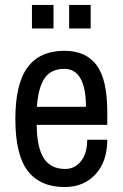

<svg xmlns="http://www.w3.org/2000/svg" viewBox="-20 -743 496 775"><path d="M241 12Q143 12 92.5 -52.5Q42 -117 42 -263Q42 -405 91.5 -471.5Q141 -538 240 -538Q326 -538 369.5 -480.5Q413 -423 413 -291V-239H128Q129 -147 157 -104Q185 -61 243 -61Q282 -61 307 -92.5Q332 -124 332 -179H413Q413 -91 365.5 -39.5Q318 12 241 12ZM129 -312H327Q327 -387 305 -426Q283 -465 240 -465Q185 -465 159.5 -426.5Q134 -388 129 -312ZM259 -628V-723H346V-628ZM109 -628V-723H196V-628Z"/></svg>

Font: Archivo Narrow
Style: Regular
Weight: 400
Designer: Hector Gatti
Foundry: Omnibus-Type
Version: Version 3.002